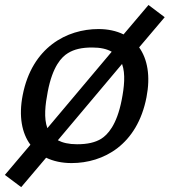

<svg xmlns="http://www.w3.org/2000/svg" viewBox="-30 -642 681 770"><path d="M257 12C385 12 520.5 -61 557.5 -252C574 -337 561.5 -405 528 -452L630.5 -573L565.5 -622L465.5 -504C437 -518 403 -525.5 365 -525.5C238.5 -525.5 98.5 -453 61 -260.5C44.5 -176 57.5 -108 92 -61.5L-10.5 59.5L55 108.5L155 -9.5C184 4.5 218.5 12 257 12ZM160 -128C145 -168.5 151.5 -222.5 161.5 -274.5C181 -376.5 217 -413.5 242.5 -429C267.5 -444.5 298.5 -451.5 339.5 -451.5C373.5 -451.5 399 -445.5 418 -434.5ZM202 -79.5 459.5 -385.5C474 -345.5 468 -292 458 -241C438 -138.5 400.5 -101 376 -85.5C351.5 -70.5 320.5 -63.5 279 -63.5C246 -63.5 221 -69.5 202 -79.5Z"/></svg>

Font: Monaspace Argon
Style: Italic
Weight: 400
Italic angle: -11°
Designer: Riley Cran & the Lettermatic Team
Foundry: Lettermatic
Version: Version 1.101 (Monaspace Argon)